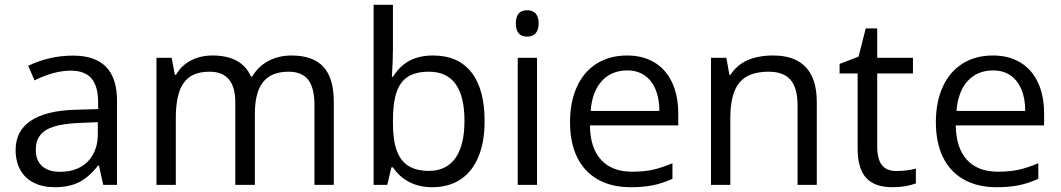

<svg xmlns="http://www.w3.org/2000/svg" viewBox="-20 -780 4478 810"><path d="M415.5 0 397.5 -81.5H393.6Q354.5 -31.7 312.7 -11Q271 9.8 211.4 9.8Q159.7 9.8 122.6 -9Q85.4 -27.8 65.7 -63.2Q45.9 -98.6 45.9 -147.5Q45.9 -227.5 109.6 -270.3Q173.3 -313 294.9 -316.9L394 -319.8V-348.6Q394 -415.5 366.2 -448.7Q338.4 -481.9 278.8 -481.9Q208.5 -481.9 125.5 -440.9L99.1 -502.4Q188 -545.4 288.6 -545.4Q473.6 -545.4 473.6 -355.5V0ZM392.6 -214.4V-264.6L311.5 -261.2Q246.6 -258.3 207 -245.8Q167.5 -233.4 149.2 -209.2Q130.9 -185.1 130.9 -147.5Q130.9 -103.5 157.5 -79.3Q184.1 -55.2 232.9 -55.2Q281.7 -55.2 317.6 -74.2Q353.5 -93.3 373 -129.4Q392.6 -165.5 392.6 -214.4Z M640.1 -536.1H704.1L717.8 -464.4H722.7Q744.6 -503.4 785.2 -524.7Q825.7 -545.9 876 -545.9Q1000 -545.9 1038.6 -457H1043.9Q1069.3 -500 1112.5 -522.9Q1155.8 -545.9 1210 -545.9Q1300.3 -545.9 1344.2 -498.3Q1388.2 -450.7 1388.2 -350.1V0H1306.6V-336.9Q1306.6 -409.7 1280 -443.6Q1253.4 -477.5 1197.8 -477.5Q1123.5 -477.5 1088.9 -432.6Q1055.2 -389.6 1055.2 -298.8V0H972.7V-348.1Q972.7 -477.5 864.3 -477.5Q825.7 -477.5 798.3 -465.6Q771 -453.6 753.9 -428.7Q721.7 -383.3 721.7 -281.2V0H640.1Z M1637.7 -74.2H1631.3L1613.8 0H1556.2V-759.8H1637.7V-573.2Q1637.7 -530.8 1633.3 -456.1H1637.7Q1667 -502.4 1708.3 -524.2Q1749.5 -545.9 1806.6 -545.9Q1913.1 -545.9 1968.8 -474.9Q2024.4 -403.8 2024.4 -269Q2024.4 -181.2 1998.3 -118.4Q1972.2 -55.7 1922.6 -22.9Q1873 9.8 1803.7 9.8Q1749.5 9.8 1707.3 -11.7Q1665 -33.2 1637.7 -74.2ZM1939.5 -270Q1939.5 -477.5 1789.6 -477.5Q1734.9 -477.5 1701.7 -456.8Q1668.5 -436 1653.1 -391.4Q1637.7 -346.7 1637.7 -273.4V-260.7Q1637.7 -189 1653.8 -144.8Q1669.9 -100.6 1703.4 -79.8Q1736.8 -59.1 1789.6 -59.1Q1863.3 -59.1 1901.4 -113.3Q1939.5 -167.5 1939.5 -270Z M2245.6 0H2164.1V-536.1H2245.6ZM2156.2 -681.2Q2156.2 -709 2168 -722.9Q2179.7 -736.8 2203.6 -736.8Q2227.5 -736.8 2240 -722.7Q2252.4 -708.5 2252.4 -681.2Q2252.4 -654.3 2240 -639.9Q2227.5 -625.5 2203.6 -625.5Q2156.2 -625.5 2156.2 -681.2Z M2384.8 -264.2Q2384.8 -350.1 2413.8 -413.8Q2442.9 -477.5 2497.3 -511.7Q2551.8 -545.9 2625.5 -545.9Q2692.4 -545.9 2741 -516.6Q2789.6 -487.3 2815.4 -431.9Q2841.3 -376.5 2841.3 -300.8V-251H2468.8Q2469.7 -156.2 2515.6 -106Q2561.5 -55.7 2646 -55.7Q2693.8 -55.7 2730 -63Q2766.1 -70.3 2816.9 -91.3V-25.4Q2772.9 -5.9 2732.7 2Q2692.4 9.8 2640.6 9.8Q2560.5 9.8 2502.9 -22.5Q2445.3 -54.7 2415 -116.2Q2384.8 -177.7 2384.8 -264.2ZM2627 -482.9Q2560.1 -482.9 2519.3 -438.7Q2478.5 -394.5 2471.7 -312H2761.7Q2761.7 -364.7 2745.4 -403.3Q2729 -441.9 2698.7 -462.4Q2668.5 -482.9 2627 -482.9Z M2979.5 -536.1H3044.4L3057.1 -464.4H3062Q3113.3 -545.9 3242.2 -545.9Q3333 -545.9 3379.4 -496.6Q3425.8 -447.3 3425.8 -350.1V0H3344.7V-334.5Q3344.7 -408.7 3315.2 -443.1Q3285.6 -477.5 3223.1 -477.5Q3180.2 -477.5 3149.7 -466.3Q3119.1 -455.1 3099.6 -431.6Q3061 -385.7 3061 -281.2V0H2979.5Z M3598.1 -154.3V-470.2H3522V-510.3L3602.1 -541L3632.3 -660.2H3680.7V-536.1H3831.5V-470.2H3680.7V-162.6Q3680.7 -109.4 3700.2 -84Q3719.7 -58.6 3760.7 -58.6Q3807.6 -58.6 3843.8 -68.8V-6.3Q3800.8 9.8 3745.6 9.8Q3669.4 9.8 3633.8 -29.8Q3598.1 -69.3 3598.1 -154.3Z M3928.2 -264.2Q3928.2 -350.1 3957.3 -413.8Q3986.3 -477.5 4040.8 -511.7Q4095.2 -545.9 4168.9 -545.9Q4235.8 -545.9 4284.4 -516.6Q4333 -487.3 4358.9 -431.9Q4384.8 -376.5 4384.8 -300.8V-251H4012.2Q4013.2 -156.2 4059.1 -106Q4105 -55.7 4189.5 -55.7Q4237.3 -55.7 4273.4 -63Q4309.6 -70.3 4360.4 -91.3V-25.4Q4316.4 -5.9 4276.1 2Q4235.8 9.8 4184.1 9.8Q4104 9.8 4046.4 -22.5Q3988.8 -54.7 3958.5 -116.2Q3928.2 -177.7 3928.2 -264.2ZM4170.4 -482.9Q4103.5 -482.9 4062.7 -438.7Q4022 -394.5 4015.1 -312H4305.2Q4305.2 -364.7 4288.8 -403.3Q4272.5 -441.9 4242.2 -462.4Q4211.9 -482.9 4170.4 -482.9Z"/></svg>

Font: Viking Open Sans
Style: Regular
Weight: 400
Foundry: Ascender Corporation
Version: Version 2.001